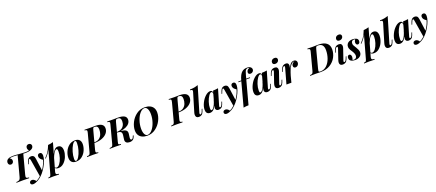

<svg xmlns="http://www.w3.org/2000/svg" viewBox="155 -2892 11616 5113"><g transform="rotate(-20 5963.0 -335.0)"><path d="M857.4 -787.6Q857.4 -725.6 788.1 -693.4Q727.1 -664.1 621.1 -664.1Q596.7 -664.1 562.5 -666.5L417 -116.2Q409.2 -88.4 409.2 -69.3Q409.2 -51.8 417.2 -41.5Q425.3 -31.2 443.1 -26.4Q460.9 -21.5 491.7 -20L487.8 0Q424.8 -2.9 302.7 -2.9Q184.1 -2.9 127 0L130.9 -20Q173.3 -21.5 197 -30.3Q220.7 -39.1 234.1 -58.6Q247.6 -78.1 257.8 -116.2L408.2 -680.7Q328.6 -688 288.1 -688Q207 -688 175.3 -670.9Q201.7 -663.6 218.8 -641.6Q235.8 -619.6 235.8 -589.8Q235.8 -566.9 225.8 -547.9Q215.8 -528.8 198 -517.6Q180.2 -506.3 157.7 -506.3Q124 -506.3 105 -528.8Q85.9 -551.3 85.9 -584.5Q85.9 -612.8 100.8 -639.2Q115.7 -665.5 150.9 -682.6Q199.2 -706.1 284.7 -706.1Q351.6 -706.1 470.7 -694.3Q577.1 -684.1 629.9 -684.1Q697.8 -684.1 735.8 -697.3Q701.7 -730.5 701.7 -776.4Q701.7 -812.5 723.4 -835.4Q745.1 -858.4 780.8 -858.4Q804.2 -858.4 821.5 -848.6Q838.9 -838.9 848.1 -822.5Q857.4 -806.2 857.4 -787.6Z M1043 -440.4Q1043 -379.9 1015.6 -301.8Q988.3 -223.6 943.1 -145Q897.9 -66.4 845.7 -3.4Q795.4 57.6 733.9 104.2Q672.4 150.9 606.4 173.3Q565.4 188 536.1 188Q503.4 188 484.9 173.1Q466.3 158.2 466.3 131.8Q466.3 105.5 485.8 87.9Q505.4 70.3 536.1 70.3Q595.2 70.3 643.1 138.7Q710.4 106.4 772.9 47.4L694.3 -430.7Q689.5 -458.5 684.3 -468.5Q679.2 -478.5 668.9 -478.5Q658.2 -478.5 647.9 -463.4Q637.7 -448.2 621.1 -403.8L603.5 -355.5H584.5L609.4 -428.2Q629.4 -485.4 660.2 -508.1Q690.9 -530.8 732.9 -530.8Q775.9 -530.8 799.8 -507.1Q823.7 -483.4 832.5 -422.9L879.4 -80.1Q921.9 -141.6 953.9 -207.5Q985.8 -273.4 1002 -334Q961.9 -356 935.5 -389.2Q909.2 -422.4 909.2 -460.9Q909.2 -493.7 927.2 -512.2Q945.3 -530.8 976.6 -530.8Q1043 -530.8 1043 -440.4Z M1610.4 -377Q1610.4 -294.9 1573.7 -203.1Q1537.1 -111.3 1469 -48.6Q1400.9 14.2 1311.5 14.2Q1283.7 14.2 1259.8 4.9Q1235.8 -4.4 1221.2 -20.5L1194.3 75.2Q1188.5 96.2 1188.5 110.8Q1188.5 138.2 1208.7 148.7Q1229 159.2 1271.5 160.2L1265.6 181.2L1235.8 180.2Q1156.2 176.8 1107.4 176.8Q1063 176.8 991.2 180.2Q971.7 181.2 966.3 181.2L972.7 160.2Q997.1 160.2 1011.5 154.3Q1025.9 148.4 1034.9 135.3Q1043.9 122.1 1050.3 98.1L1231.9 -553.7Q1204.1 -490.7 1167.2 -440.9Q1130.4 -391.1 1078.6 -337.4L1067.9 -350.6Q1111.8 -397 1141.1 -433.3Q1170.4 -469.7 1200 -522.5Q1229.5 -575.2 1259.3 -650.9L1261.2 -658.2Q1341.8 -664.1 1410.2 -686.5L1323.7 -381.3Q1360.4 -459 1399.9 -494.9Q1439.5 -530.8 1486.3 -530.8Q1546.9 -530.8 1578.6 -491.5Q1610.4 -452.1 1610.4 -377ZM1464.4 -394.5Q1464.4 -441.4 1455.8 -459.7Q1447.3 -478 1431.2 -478Q1411.6 -478 1387.7 -452.1Q1363.8 -426.3 1339.6 -381.1Q1315.4 -335.9 1294.9 -279.3L1226.6 -38.1Q1243.7 -15.1 1272 -15.1Q1319.3 -15.1 1364 -75.7Q1408.7 -136.2 1436.5 -225.6Q1464.4 -314.9 1464.4 -394.5Z M1976.6 -530.8Q2054.2 -530.8 2096.2 -488.5Q2138.2 -446.3 2138.2 -366.2Q2138.2 -283.7 2100.8 -195.1Q2063.5 -106.4 1990 -46.1Q1916.5 14.2 1814 14.2Q1736.3 14.2 1694.3 -28.1Q1652.3 -70.3 1652.3 -150.9Q1652.3 -233.4 1689.7 -322Q1727.1 -410.6 1800.5 -470.7Q1874 -530.8 1976.6 -530.8ZM1786.1 -74.2Q1786.1 -38.1 1794.4 -22Q1802.7 -5.9 1820.3 -5.9Q1856.9 -5.9 1900.4 -75Q1943.8 -144 1973.9 -246.3Q2003.9 -348.6 2003.9 -441.4Q2003.9 -480.5 1995.8 -495.8Q1987.8 -511.2 1971.2 -511.2Q1933.6 -511.2 1889.9 -440.4Q1846.2 -369.6 1816.2 -266.4Q1786.1 -163.1 1786.1 -74.2Z M2385.3 -62Q2385.3 -41 2400.1 -31.5Q2415 -22 2452.1 -20L2447.8 0Q2387.7 -2.9 2293.9 -2.9Q2180.7 -2.9 2127.9 0L2131.8 -20Q2168 -21.5 2185.8 -27.8Q2203.6 -34.2 2214.4 -51.3Q2225.1 -68.4 2234.9 -106L2366.7 -602.1Q2374.5 -635.7 2374.5 -648.9Q2374.5 -668.9 2360.1 -677.7Q2345.7 -686.5 2308.1 -688L2313 -708Q2364.3 -705.1 2471.7 -705.1Q2495.6 -705.1 2543.5 -706.1Q2592.3 -707 2618.2 -707Q2853 -707 2853 -556.2Q2853 -478 2801 -416.3Q2749 -354.5 2655 -319.3Q2561 -284.2 2440.4 -284.2L2393.1 -106Q2385.3 -77.6 2385.3 -62ZM2449.7 -304.2Q2533.2 -304.2 2586.2 -344.2Q2639.2 -384.3 2662.6 -446.5Q2686 -508.8 2686 -578.6Q2686 -633.3 2662.8 -660.6Q2639.6 -688 2588.9 -688Q2568.4 -688 2558.1 -680.9Q2547.9 -673.8 2541.5 -657.7Q2535.2 -641.6 2524.9 -602.1L2445.8 -304.2Z M3491.2 -121.1 3486.8 -107.9Q3468.3 -45.4 3431.9 -15.6Q3395.5 14.2 3334.5 14.2Q3273.9 14.2 3242.9 -12Q3211.9 -38.1 3211.9 -82.5Q3211.9 -92.3 3213.4 -102.5L3228 -215.8Q3230.5 -235.4 3230.5 -248.5Q3230.5 -279.8 3218.8 -299.1Q3207 -318.4 3178.5 -328.6Q3149.9 -338.9 3098.6 -339.8L3036.6 -106Q3026.9 -68.8 3026.9 -57.1Q3026.9 -38.6 3041.7 -30Q3056.6 -21.5 3095.2 -20L3090.8 0Q3030.8 -2.9 2934.6 -2.9Q2823.7 -2.9 2771 0L2774.9 -20Q2811 -21.5 2828.9 -27.8Q2846.7 -34.2 2857.4 -51.3Q2868.2 -68.4 2877.9 -106L3009.3 -602.1Q3018.1 -633.8 3018.1 -648.9Q3018.1 -668.5 3003.4 -677.2Q2988.8 -686 2951.2 -688L2956.1 -708Q3007.3 -705.1 3107.4 -705.1Q3142.1 -705.1 3193.8 -706.1Q3237.8 -707 3257.3 -707Q3378.9 -707 3437.5 -672.9Q3496.1 -638.7 3496.1 -567.9Q3496.1 -509.3 3459.5 -462.6Q3422.9 -416 3355.7 -385.7Q3288.6 -355.5 3198.7 -345.7H3199.7Q3259.8 -340.3 3299.6 -329.6Q3339.4 -318.8 3362.8 -295.2Q3386.2 -271.5 3386.2 -230Q3386.2 -219.7 3384.8 -208L3371.6 -105Q3370.1 -92.8 3370.1 -82Q3370.1 -35.2 3401.9 -35.2Q3420.9 -35.2 3435.5 -52.7Q3450.2 -70.3 3462.9 -106.9L3467.8 -121.1ZM3110.8 -357.9Q3176.8 -357.9 3227.5 -384.3Q3278.3 -410.6 3306.6 -461.4Q3335 -512.2 3335 -583Q3335 -636.7 3312 -662.4Q3289.1 -688 3242.2 -688Q3221.7 -688 3209.2 -682.4Q3196.8 -676.8 3188.5 -662.8Q3180.2 -648.9 3173.3 -622.6L3103.5 -357.9Z M4018.6 -722.2Q4103 -722.2 4164.3 -693.8Q4225.6 -665.5 4258.1 -611.3Q4290.5 -557.1 4290.5 -481Q4290.5 -368.2 4232.2 -252.7Q4173.8 -137.2 4069.8 -61.5Q3965.8 14.2 3836.4 14.2Q3752 14.2 3690.9 -14.2Q3629.9 -42.5 3597.7 -96.4Q3565.4 -150.4 3565.4 -226.1Q3565.4 -339.4 3623.3 -455.1Q3681.2 -570.8 3784.7 -646.5Q3888.2 -722.2 4018.6 -722.2ZM3737.3 -212.9Q3737.3 -148.9 3751 -101.6Q3764.6 -54.2 3789.1 -29.1Q3813.5 -3.9 3845.2 -3.9Q3913.6 -3.9 3976.6 -75.9Q4039.6 -147.9 4078.6 -262.2Q4117.7 -376.5 4117.7 -495.1Q4117.7 -559.1 4103.8 -606.4Q4089.8 -653.8 4065.4 -679Q4041 -704.1 4009.3 -704.1Q3941.4 -704.1 3878.2 -632.1Q3814.9 -560.1 3776.1 -445.8Q3737.3 -331.5 3737.3 -212.9Z M4771.5 -62Q4771.5 -41 4786.4 -31.5Q4801.3 -22 4838.4 -20L4834 0Q4773.9 -2.9 4680.2 -2.9Q4566.9 -2.9 4514.2 0L4518.1 -20Q4554.2 -21.5 4572 -27.8Q4589.8 -34.2 4600.6 -51.3Q4611.3 -68.4 4621.1 -106L4752.9 -602.1Q4760.7 -635.7 4760.7 -648.9Q4760.7 -668.9 4746.3 -677.7Q4731.9 -686.5 4694.3 -688L4699.2 -708Q4750.5 -705.1 4857.9 -705.1Q4881.8 -705.1 4929.7 -706.1Q4978.5 -707 5004.4 -707Q5239.3 -707 5239.3 -556.2Q5239.3 -478 5187.3 -416.3Q5135.3 -354.5 5041.3 -319.3Q4947.3 -284.2 4826.7 -284.2L4779.3 -106Q4771.5 -77.6 4771.5 -62ZM4835.9 -304.2Q4919.4 -304.2 4972.4 -344.2Q5025.4 -384.3 5048.8 -446.5Q5072.3 -508.8 5072.3 -578.6Q5072.3 -633.3 5049.1 -660.6Q5025.9 -688 4975.1 -688Q4954.6 -688 4944.3 -680.9Q4934.1 -673.8 4927.7 -657.7Q4921.4 -641.6 4911.1 -602.1L4832 -304.2Z M5336.9 -60.5Q5336.9 -35.2 5357.4 -35.2Q5389.6 -35.2 5418 -113.8L5435.5 -162.1H5454.6L5429.7 -88.9Q5410.2 -32.2 5374.5 -9Q5338.9 14.2 5296.4 14.2Q5251 14.2 5228.8 -9Q5206.5 -32.2 5206.5 -74.7Q5206.5 -106.4 5218.3 -145L5375 -667Q5379.9 -685.1 5379.9 -694.8Q5379.9 -714.8 5364.3 -723.9Q5348.6 -732.9 5312 -732.9L5319.3 -753.9Q5387.7 -754.4 5442.9 -764.6Q5498 -774.9 5551.3 -794.9L5340.8 -85Q5336.9 -71.8 5336.9 -60.5Z M6013.2 -162.6 5988.3 -89.4Q5968.3 -32.7 5933.1 -9.3Q5897.9 14.2 5856.4 14.2Q5804.2 14.2 5782.2 -17.6Q5769 -37.1 5769 -67.9Q5769 -91.8 5777.8 -127.9Q5744.6 -52.7 5702.9 -19.3Q5661.1 14.2 5610.8 14.2Q5555.2 14.2 5527.1 -18.3Q5499 -50.8 5499 -109.4Q5499 -198.2 5546.6 -297.6Q5594.2 -397 5667 -463.9Q5739.7 -530.8 5809.6 -530.8Q5836.4 -530.8 5853 -514.6Q5869.6 -498.5 5872.6 -466.3L5886.7 -516.6Q5968.8 -518.1 6031.7 -530.8L5900.9 -85.4Q5896 -67.4 5896 -56.6Q5896 -35.2 5914.1 -35.2Q5948.7 -35.2 5976.6 -113.8L5994.1 -162.6ZM5862.3 -442.4Q5862.3 -466.8 5853.5 -480.5Q5844.7 -494.1 5828.6 -494.1Q5794.4 -494.1 5751.2 -432.9Q5708 -371.6 5677.5 -279.5Q5647 -187.5 5647 -102.1Q5647 -68.4 5653.6 -54Q5660.2 -39.6 5674.8 -39.6Q5696.3 -39.6 5722.9 -70.1Q5749.5 -100.6 5775.9 -158.4Q5802.2 -216.3 5822.8 -294.9L5817.9 -270L5861.3 -426.3Q5862.3 -437 5862.3 -442.4Z M6526.4 -440.4Q6526.4 -379.9 6499 -301.8Q6471.7 -223.6 6426.5 -145Q6381.3 -66.4 6329.1 -3.4Q6278.8 57.6 6217.3 104.2Q6155.8 150.9 6089.8 173.3Q6048.8 188 6019.5 188Q5986.8 188 5968.3 173.1Q5949.7 158.2 5949.7 131.8Q5949.7 105.5 5969.2 87.9Q5988.8 70.3 6019.5 70.3Q6078.6 70.3 6126.5 138.7Q6193.8 106.4 6256.3 47.4L6177.7 -430.7Q6172.9 -458.5 6167.7 -468.5Q6162.6 -478.5 6152.3 -478.5Q6141.6 -478.5 6131.3 -463.4Q6121.1 -448.2 6104.5 -403.8L6086.9 -355.5H6067.9L6092.8 -428.2Q6112.8 -485.4 6143.6 -508.1Q6174.3 -530.8 6216.3 -530.8Q6259.3 -530.8 6283.2 -507.1Q6307.1 -483.4 6315.9 -422.9L6362.8 -80.1Q6405.3 -141.6 6437.3 -207.5Q6469.2 -273.4 6485.4 -334Q6445.3 -356 6418.9 -389.2Q6392.6 -422.4 6392.6 -460.9Q6392.6 -493.7 6410.6 -512.2Q6428.7 -530.8 6460 -530.8Q6526.4 -530.8 6526.4 -440.4Z M7073.7 -686.5Q7073.7 -665 7061.8 -644.8Q7049.8 -624.5 7028.8 -611.6Q7007.8 -598.6 6981.9 -598.6Q6952.1 -598.6 6935.1 -612.5Q6918 -626.5 6918 -652.3Q6918 -685.5 6938.5 -712.2Q6959 -738.8 6994.1 -751Q6989.7 -756.3 6980.5 -760.3Q6971.2 -764.2 6960 -764.2Q6930.2 -764.2 6907.7 -744.1Q6890.1 -728 6876.7 -692.6Q6863.3 -657.2 6846.2 -594.2L6824.7 -514.2H6932.6L6926.8 -494.1H6819.3L6640.1 173.8Q6559.1 175.3 6495.6 188L6678.7 -494.1H6595.7L6601.6 -514.2H6684.1Q6706.1 -596.7 6734.4 -650.6Q6762.7 -704.6 6800.8 -735.8Q6857.4 -782.2 6941.4 -782.2Q6982.4 -782.2 7012.2 -770.3Q7042 -758.3 7057.9 -736.6Q7073.7 -714.8 7073.7 -686.5Z M7395.5 -162.6 7370.6 -89.4Q7350.6 -32.7 7315.4 -9.3Q7280.3 14.2 7238.8 14.2Q7186.5 14.2 7164.6 -17.6Q7151.4 -37.1 7151.4 -67.9Q7151.4 -91.8 7160.2 -127.9Q7127 -52.7 7085.2 -19.3Q7043.5 14.2 6993.2 14.2Q6937.5 14.2 6909.4 -18.3Q6881.3 -50.8 6881.3 -109.4Q6881.3 -198.2 6929 -297.6Q6976.6 -397 7049.3 -463.9Q7122.1 -530.8 7191.9 -530.8Q7218.8 -530.8 7235.4 -514.6Q7252 -498.5 7254.9 -466.3L7269 -516.6Q7351.1 -518.1 7414.1 -530.8L7283.2 -85.4Q7278.3 -67.4 7278.3 -56.6Q7278.3 -35.2 7296.4 -35.2Q7331.1 -35.2 7358.9 -113.8L7376.5 -162.6ZM7244.6 -442.4Q7244.6 -466.8 7235.8 -480.5Q7227.1 -494.1 7210.9 -494.1Q7176.8 -494.1 7133.5 -432.9Q7090.3 -371.6 7059.8 -279.5Q7029.3 -187.5 7029.3 -102.1Q7029.3 -68.4 7035.9 -54Q7042.5 -39.6 7057.1 -39.6Q7078.6 -39.6 7105.2 -70.1Q7131.8 -100.6 7158.2 -158.4Q7184.6 -216.3 7205.1 -294.9L7200.2 -270L7243.7 -426.3Q7244.6 -437 7244.6 -442.4Z M7719.2 -773.4Q7754.4 -773.4 7773.7 -756.8Q7793 -740.2 7793 -710.9Q7793 -684.6 7779.1 -663.3Q7765.1 -642.1 7741.5 -630.4Q7717.8 -618.7 7689.5 -618.7Q7654.8 -618.7 7635.7 -634.8Q7616.7 -650.9 7616.7 -679.2Q7616.7 -708.5 7630.1 -729.7Q7643.6 -751 7667 -762.2Q7690.4 -773.4 7719.2 -773.4ZM7585.4 -461.9Q7585.4 -481.9 7568.4 -481.9Q7549.8 -481.9 7534.7 -463.6Q7519.5 -445.3 7503.9 -403.3L7484.4 -352.1H7465.3L7492.7 -428.2Q7528.8 -530.8 7631.3 -530.8Q7677.7 -530.8 7698.7 -508.3Q7719.7 -485.8 7719.7 -449.7Q7719.7 -423.3 7709 -391.1L7604 -85Q7597.7 -67.4 7597.7 -55.7Q7597.7 -35.2 7617.7 -35.2Q7633.3 -35.2 7648.4 -52.2Q7663.6 -69.3 7680.7 -113.8L7698.7 -162.1H7717.8L7692.4 -88.9Q7672.4 -32.7 7636.5 -9.3Q7600.6 14.2 7557.1 14.2Q7511.7 14.2 7489 -7.1Q7466.3 -28.3 7466.3 -68.4Q7466.3 -99.6 7481.4 -145L7579.1 -432.1Q7585.4 -449.7 7585.4 -461.9Z M8260.7 -450.2Q8260.7 -422.4 8248 -398.4Q8235.4 -374.5 8213.4 -360.4Q8191.4 -346.2 8165 -346.2Q8135.7 -346.2 8119.9 -361.6Q8104 -377 8104 -405.8Q8104 -429.2 8115.2 -450Q8126.5 -470.7 8145.5 -485.4Q8164.6 -500 8187 -505.4Q8181.2 -508.8 8174.3 -508.8Q8123.5 -508.8 8071.8 -437Q8020 -365.2 7965.3 -180.7L7918.5 0H7777.8L7898.9 -432.1Q7904.3 -452.1 7904.3 -462.4Q7904.3 -481.9 7887.7 -481.9Q7869.6 -481.9 7854.2 -463.9Q7838.9 -445.8 7823.7 -403.3L7804.7 -352.1H7785.6L7812.5 -428.2Q7848.6 -530.8 7950.2 -530.8Q8027.3 -530.8 8027.3 -450.2Q8027.3 -424.8 8019.5 -391.1L8011.7 -360.4Q8036.6 -424.3 8061.5 -461.4Q8086.4 -498.5 8114.5 -514.6Q8142.6 -530.8 8178.7 -530.8Q8216.8 -530.8 8238.8 -508.1Q8260.7 -485.4 8260.7 -450.2Z M8751 0Q8741.2 0 8701.2 -1Q8645.5 -2.9 8600.1 -2.9Q8501.5 -2.9 8450.2 0L8453.1 -20Q8487.3 -21.5 8504.6 -27.8Q8522 -34.2 8532.7 -51.5Q8543.5 -68.8 8553.2 -106L8684.1 -602.1Q8691.4 -630.4 8691.4 -645Q8691.4 -666 8677 -676Q8662.6 -686 8626 -688L8628.9 -708Q8698.2 -704.6 8761.2 -704.6L8793 -705.1Q8898.4 -708 8942.4 -708Q9088.4 -708 9166.3 -647.5Q9244.1 -586.9 9244.1 -469.2Q9244.1 -354.5 9188 -246.3Q9131.8 -138.2 9020.3 -69.1Q8908.7 0 8751 0ZM9082 -500.5Q9082 -595.2 9043.2 -642.6Q9004.4 -689.9 8920.4 -689.9Q8894.5 -689.9 8881.6 -683.6Q8868.7 -677.2 8861.1 -660.4Q8853.5 -643.6 8842.8 -604L8711.9 -104Q8701.2 -63.5 8701.2 -48.8Q8701.2 -31.7 8712.2 -24.9Q8723.1 -18.1 8751 -18.1Q8853 -18.1 8928.2 -88.9Q9003.4 -159.7 9042.7 -271Q9082 -382.3 9082 -500.5Z M9537.6 -773.4Q9572.8 -773.4 9592 -756.8Q9611.3 -740.2 9611.3 -710.9Q9611.3 -684.6 9597.4 -663.3Q9583.5 -642.1 9559.8 -630.4Q9536.1 -618.7 9507.8 -618.7Q9473.1 -618.7 9454.1 -634.8Q9435.1 -650.9 9435.1 -679.2Q9435.1 -708.5 9448.5 -729.7Q9461.9 -751 9485.4 -762.2Q9508.8 -773.4 9537.6 -773.4ZM9403.8 -461.9Q9403.8 -481.9 9386.7 -481.9Q9368.2 -481.9 9353 -463.6Q9337.9 -445.3 9322.3 -403.3L9302.7 -352.1H9283.7L9311 -428.2Q9347.2 -530.8 9449.7 -530.8Q9496.1 -530.8 9517.1 -508.3Q9538.1 -485.8 9538.1 -449.7Q9538.1 -423.3 9527.3 -391.1L9422.4 -85Q9416 -67.4 9416 -55.7Q9416 -35.2 9436 -35.2Q9451.7 -35.2 9466.8 -52.2Q9481.9 -69.3 9499 -113.8L9517.1 -162.1H9536.1L9510.7 -88.9Q9490.7 -32.7 9454.8 -9.3Q9418.9 14.2 9375.5 14.2Q9330.1 14.2 9307.4 -7.1Q9284.7 -28.3 9284.7 -68.4Q9284.7 -99.6 9299.8 -145L9397.5 -432.1Q9403.8 -449.7 9403.8 -461.9Z M9694.3 -6.8Q9731.4 -6.8 9754.6 -30Q9777.8 -53.2 9777.8 -93.3Q9777.8 -125 9764.2 -159.4Q9750.5 -193.8 9722.7 -235.8Q9699.2 -271 9688.2 -289.8Q9677.2 -308.6 9668.9 -332.8Q9660.6 -356.9 9660.6 -383.8Q9660.6 -426.3 9682.4 -459.7Q9704.1 -493.2 9744.9 -512Q9785.6 -530.8 9841.8 -530.8Q9906.7 -530.8 9950.2 -507.3Q9993.7 -483.9 9993.7 -427.2Q9993.7 -410.2 9986.8 -392.8Q9980 -375.5 9966.1 -364.3Q9952.1 -353 9932.6 -353Q9908.2 -353 9893.3 -371.8Q9878.4 -390.6 9878.4 -420.4Q9878.4 -444.8 9887.2 -466.6Q9896 -488.3 9908.7 -503.4Q9896.5 -510.7 9874 -510.7Q9837.4 -510.7 9816.9 -488.3Q9796.4 -465.8 9796.4 -424.8Q9796.4 -398.9 9807.1 -376Q9817.9 -353 9841.8 -316.4L9856 -294.4Q9887.7 -241.7 9901.6 -207.3Q9915.5 -172.9 9915.5 -138.7Q9915.5 -95.2 9892.3 -60.5Q9869.1 -25.9 9826.4 -5.9Q9783.7 14.2 9726.6 14.2Q9655.3 14.2 9608.4 -13.4Q9561.5 -41 9561.5 -102.5Q9561.5 -131.8 9576.7 -152.8Q9591.8 -173.8 9618.2 -173.8Q9644.5 -173.8 9659.7 -152.1Q9674.8 -130.4 9674.8 -95.7Q9674.8 -76.7 9670.4 -59.8Q9666 -43 9661.4 -30.8Q9656.7 -18.6 9655.3 -14.2Q9671.4 -6.8 9694.3 -6.8Z M10554.2 -377Q10554.2 -294.9 10517.6 -203.1Q10481 -111.3 10412.8 -48.6Q10344.7 14.2 10255.4 14.2Q10227.5 14.2 10203.6 4.9Q10179.7 -4.4 10165 -20.5L10138.2 75.2Q10132.3 96.2 10132.3 110.8Q10132.3 138.2 10152.6 148.7Q10172.9 159.2 10215.3 160.2L10209.5 181.2L10179.7 180.2Q10100.1 176.8 10051.3 176.8Q10006.8 176.8 9935.1 180.2Q9915.5 181.2 9910.2 181.2L9916.5 160.2Q9940.9 160.2 9955.3 154.3Q9969.7 148.4 9978.8 135.3Q9987.8 122.1 9994.1 98.1L10175.8 -553.7Q10147.9 -490.7 10111.1 -440.9Q10074.2 -391.1 10022.5 -337.4L10011.7 -350.6Q10055.7 -397 10085 -433.3Q10114.3 -469.7 10143.8 -522.5Q10173.3 -575.2 10203.1 -650.9L10205.1 -658.2Q10285.6 -664.1 10354 -686.5L10267.6 -381.3Q10304.2 -459 10343.8 -494.9Q10383.3 -530.8 10430.2 -530.8Q10490.7 -530.8 10522.5 -491.5Q10554.2 -452.1 10554.2 -377ZM10408.2 -394.5Q10408.2 -441.4 10399.7 -459.7Q10391.1 -478 10375 -478Q10355.5 -478 10331.5 -452.1Q10307.6 -426.3 10283.4 -381.1Q10259.3 -335.9 10238.8 -279.3L10170.4 -38.1Q10187.5 -15.1 10215.8 -15.1Q10263.2 -15.1 10307.9 -75.7Q10352.5 -136.2 10380.4 -225.6Q10408.2 -314.9 10408.2 -394.5Z M10722.2 -60.5Q10722.2 -35.2 10742.7 -35.2Q10774.9 -35.2 10803.2 -113.8L10820.8 -162.1H10839.8L10814.9 -88.9Q10795.4 -32.2 10759.8 -9Q10724.1 14.2 10681.6 14.2Q10636.2 14.2 10614 -9Q10591.8 -32.2 10591.8 -74.7Q10591.8 -106.4 10603.5 -145L10760.3 -667Q10765.1 -685.1 10765.1 -694.8Q10765.1 -714.8 10749.5 -723.9Q10733.9 -732.9 10697.3 -732.9L10704.6 -753.9Q10772.9 -754.4 10828.1 -764.6Q10883.3 -774.9 10936.5 -794.9L10726.1 -85Q10722.2 -71.8 10722.2 -60.5Z M11398.4 -162.6 11373.5 -89.4Q11353.5 -32.7 11318.4 -9.3Q11283.2 14.2 11241.7 14.2Q11189.5 14.2 11167.5 -17.6Q11154.3 -37.1 11154.3 -67.9Q11154.3 -91.8 11163.1 -127.9Q11129.9 -52.7 11088.1 -19.3Q11046.4 14.2 10996.1 14.2Q10940.4 14.2 10912.4 -18.3Q10884.3 -50.8 10884.3 -109.4Q10884.3 -198.2 10931.9 -297.6Q10979.5 -397 11052.2 -463.9Q11125 -530.8 11194.8 -530.8Q11221.7 -530.8 11238.3 -514.6Q11254.9 -498.5 11257.8 -466.3L11272 -516.6Q11354 -518.1 11417 -530.8L11286.1 -85.4Q11281.2 -67.4 11281.2 -56.6Q11281.2 -35.2 11299.3 -35.2Q11334 -35.2 11361.8 -113.8L11379.4 -162.6ZM11247.6 -442.4Q11247.6 -466.8 11238.8 -480.5Q11230 -494.1 11213.9 -494.1Q11179.7 -494.1 11136.5 -432.9Q11093.3 -371.6 11062.7 -279.5Q11032.2 -187.5 11032.2 -102.1Q11032.2 -68.4 11038.8 -54Q11045.4 -39.6 11060.1 -39.6Q11081.5 -39.6 11108.2 -70.1Q11134.8 -100.6 11161.1 -158.4Q11187.5 -216.3 11208 -294.9L11203.1 -270L11246.6 -426.3Q11247.6 -437 11247.6 -442.4Z M11911.6 -440.4Q11911.6 -379.9 11884.3 -301.8Q11856.9 -223.6 11811.8 -145Q11766.6 -66.4 11714.4 -3.4Q11664.1 57.6 11602.5 104.2Q11541 150.9 11475.1 173.3Q11434.1 188 11404.8 188Q11372.1 188 11353.5 173.1Q11335 158.2 11335 131.8Q11335 105.5 11354.5 87.9Q11374 70.3 11404.8 70.3Q11463.9 70.3 11511.7 138.7Q11579.1 106.4 11641.6 47.4L11563 -430.7Q11558.1 -458.5 11553 -468.5Q11547.9 -478.5 11537.6 -478.5Q11526.9 -478.5 11516.6 -463.4Q11506.3 -448.2 11489.7 -403.8L11472.2 -355.5H11453.1L11478 -428.2Q11498 -485.4 11528.8 -508.1Q11559.6 -530.8 11601.6 -530.8Q11644.5 -530.8 11668.5 -507.1Q11692.4 -483.4 11701.2 -422.9L11748 -80.1Q11790.5 -141.6 11822.5 -207.5Q11854.5 -273.4 11870.6 -334Q11830.6 -356 11804.2 -389.2Q11777.8 -422.4 11777.8 -460.9Q11777.8 -493.7 11795.9 -512.2Q11814 -530.8 11845.2 -530.8Q11911.6 -530.8 11911.6 -440.4Z"/></g></svg>

Font: TypoPRO Playfair Display
Style: Bold Italic
Weight: 700
Italic angle: -14.9847°
Designer: Claus Eggers Sørensen
Foundry: Claus Eggers Sørensen
Version: Version 1.004;PS 001.004;hotconv 1.0.70;makeotf.lib2.5.58329